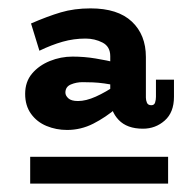

<svg xmlns="http://www.w3.org/2000/svg" viewBox="-20 -717 454 458"><path d="M321 -410Q283 -410 263 -431Q243 -452 243 -484V-583Q243 -606 224.5 -615.5Q206 -625 184 -625Q156 -625 129.5 -617.5Q103 -610 74 -596L54 -661Q93 -678 125 -687.5Q157 -697 196 -697Q261 -697 294.5 -665.5Q328 -634 328 -581V-484Q328 -478 330.5 -472Q333 -466 341 -466Q348 -466 350 -472.5Q352 -479 352 -486V-527H395V-486Q395 -449 373 -429.5Q351 -410 321 -410ZM140 -407Q114 -407 91 -416.5Q68 -426 54 -445.5Q40 -465 40 -493Q40 -522 56.5 -541.5Q73 -561 99 -571.5Q125 -582 153 -582Q181 -582 208 -577.5Q235 -573 260 -567V-513Q243 -516 228.5 -518Q214 -520 201.5 -520.5Q189 -521 177 -521Q162 -521 149 -515.5Q136 -510 136 -496Q136 -489 143 -482.5Q150 -476 166 -476Q185 -476 208.5 -486.5Q232 -497 260 -516L259 -460Q232 -437 202.5 -422Q173 -407 140 -407ZM52 -343H381V-279H52Z"/></svg>

Font: BioRhyme ExtraBold
Style: Regular
Weight: 800
Designer: Aoife Mooney
Foundry: Aoife Mooney Type
Version: Version 1.600;gftools[0.9.33]